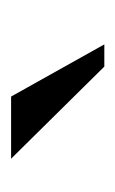

<svg xmlns="http://www.w3.org/2000/svg" viewBox="49 -830 208 346"><g transform="rotate(-90 153.0 -657.0)"><path d="M246 -573 152 -741H40L206 -573Z"/></g></svg>

Font: Absans
Style: Regular
Weight: 400
Designer: Valerio Monopoli
Version: Version 1.200;Glyphs 3.2 (3217)